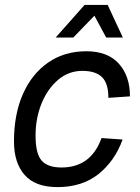

<svg xmlns="http://www.w3.org/2000/svg" viewBox="-20 -751 572 783"><path d="M214 12Q124 12 80.5 -37.5Q37 -87 37 -174Q37 -285 73.5 -367.5Q110 -450 176.5 -496Q243 -542 332 -542Q419 -542 464.5 -491.5Q510 -441 510 -358L422 -352Q422 -411 396 -436.5Q370 -462 316 -462Q260 -462 217 -425.5Q174 -389 149.5 -329Q125 -269 125 -198Q125 -125 149.5 -96.5Q174 -68 231 -68Q351 -68 394 -188L480 -182Q448 -94 381.5 -41Q315 12 214 12ZM207 -598 325 -731H419L481 -598H413L365 -687L279 -598Z"/></svg>

Font: Geist Regular
Style: Italic
Weight: 400
Italic angle: -12°
Designer: Basement.studio, Andrés Briganti, Mateo Zaragoza
Foundry: Basement.studio, Vercel, Andrés Briganti, Guido Ferreyra, Mateo Zaragoza
Version: Version 1.500; ttfautohint (v1.8.4.7-5d5b)